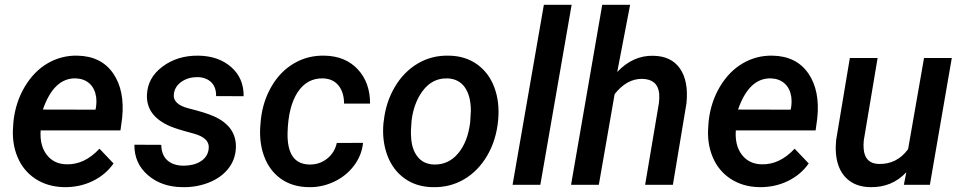

<svg xmlns="http://www.w3.org/2000/svg" viewBox="-20 -770 4006 800"><path d="M247.1 9.8Q178.2 8.3 127.7 -24.9Q77.1 -58.1 53 -115.7Q28.8 -173.3 34.7 -244.1L36.1 -264.2Q44.9 -344.7 83.3 -408.9Q121.6 -473.1 178.7 -506.3Q235.8 -539.6 302.7 -538.1Q401.9 -536.1 451.4 -464.4Q501 -392.6 488.8 -277.3L481.9 -226.6H149.4Q145 -163.6 174.8 -125Q204.6 -86.4 256.8 -85.4Q331.5 -83 394.5 -150.4L453.1 -88.9Q419.9 -41.5 365.7 -15.4Q311.5 10.7 247.1 9.8ZM296.4 -443.4Q204.6 -446.3 158.7 -313.5L377.9 -313L379.9 -323.2Q383.3 -345.7 380.4 -367.2Q375 -401.9 353 -421.9Q331.1 -441.9 296.4 -443.4Z M849.1 -146.5Q857.4 -194.8 786.4 -213.6Q715.3 -232.4 689.5 -243.7Q588.9 -286.6 592.3 -374.5Q594.7 -445.8 657 -492.4Q719.2 -539.1 806.2 -538.1Q890.1 -537.1 943.1 -490.7Q996.1 -444.3 995.1 -369.1L880.4 -369.6Q881.3 -406.2 860.4 -427Q839.4 -447.8 802.7 -448.7Q764.2 -448.7 736.6 -429.7Q709 -410.6 704.6 -379.9Q697.8 -335.4 767.1 -318.1Q836.4 -300.8 869.6 -286.1Q966.3 -243.7 962.9 -153.3Q960.4 -103 929.9 -65.7Q899.4 -28.3 848.1 -8.5Q796.9 11.2 739.3 9.8Q652.8 8.8 595.9 -40.5Q539.1 -89.8 540 -167L651.9 -166.5Q652.8 -124 677.2 -102.1Q701.7 -80.1 744.1 -79.6Q787.1 -79.6 815.7 -97.4Q844.2 -115.2 849.1 -146.5Z M1269 -84.5Q1310.5 -83.5 1342.5 -108.6Q1374.5 -133.8 1383.3 -174.3L1492.7 -174.8Q1487.3 -122.6 1454.8 -79.6Q1422.4 -36.6 1371.6 -12.7Q1320.8 11.2 1265.6 9.8Q1197.8 8.8 1149.9 -25.4Q1102.1 -59.6 1080.1 -119.9Q1058.1 -180.2 1065.4 -254.4L1066.9 -271.5Q1075.2 -348.1 1111.6 -410.4Q1147.9 -472.7 1205.6 -506.3Q1263.2 -540 1333.5 -538.1Q1419.4 -536.1 1470.7 -481.2Q1522 -426.3 1522 -338.4H1413.6Q1413.6 -383.8 1391.4 -412.6Q1369.1 -441.4 1327.1 -443.4Q1259.3 -445.3 1220.2 -385.7Q1181.2 -326.2 1178.2 -217.8Q1174.8 -86.4 1269 -84.5Z M1579.1 -266.1Q1587.4 -343.8 1624.8 -407.2Q1662.1 -470.7 1720.7 -505.4Q1779.3 -540 1850.6 -538.1Q1918.5 -537.1 1967.8 -502Q2017.1 -466.8 2039.8 -405.8Q2062.5 -344.7 2055.7 -270Q2047.9 -186 2010 -121.6Q1972.2 -57.1 1913.3 -22.7Q1854.5 11.7 1782.7 9.8Q1715.3 8.8 1666.3 -26.1Q1617.2 -61 1594.2 -121.8Q1571.3 -182.6 1577.6 -255.9ZM1692.9 -199.2Q1695.3 -147.9 1720 -116.9Q1744.6 -85.9 1788.6 -84.5Q1848.1 -83 1888.4 -130.4Q1928.7 -177.7 1939 -259.8L1941.9 -307.6Q1941.9 -370.1 1917 -405.8Q1892.1 -441.4 1844.7 -443.4Q1770.5 -445.3 1727.5 -370.6Q1701.7 -325.2 1694.8 -266.1Q1690.9 -225.1 1692.9 -199.2Z M2231.4 0H2115.7L2246.1 -750H2361.8Z M2551.8 -470.2Q2617.7 -539.6 2701.7 -537.6Q2776.9 -536.6 2813.2 -484.4Q2849.6 -432.1 2840.3 -339.8L2783.7 0H2668L2725.6 -341.3Q2728 -362.3 2726.6 -380.4Q2720.2 -439.9 2656.2 -441.4Q2591.8 -442.4 2541 -377.9L2475.1 0H2359.4L2489.3 -750H2605.5Z M3143.6 9.8Q3074.7 8.3 3024.2 -24.9Q2973.6 -58.1 2949.5 -115.7Q2925.3 -173.3 2931.2 -244.1L2932.6 -264.2Q2941.4 -344.7 2979.7 -408.9Q3018.1 -473.1 3075.2 -506.3Q3132.3 -539.6 3199.2 -538.1Q3298.3 -536.1 3347.9 -464.4Q3397.5 -392.6 3385.3 -277.3L3378.4 -226.6H3045.9Q3041.5 -163.6 3071.3 -125Q3101.1 -86.4 3153.3 -85.4Q3228 -83 3291 -150.4L3349.6 -88.9Q3316.4 -41.5 3262.2 -15.4Q3208 10.7 3143.6 9.8ZM3192.9 -443.4Q3101.1 -446.3 3055.2 -313.5L3274.4 -313L3276.4 -323.2Q3279.8 -345.7 3276.9 -367.2Q3271.5 -401.9 3249.5 -421.9Q3227.5 -441.9 3192.9 -443.4Z M3756.3 -52.2Q3696.3 11.7 3606 9.8Q3554.7 8.8 3520.8 -15.6Q3486.8 -40 3472.4 -83.7Q3458 -127.4 3463.9 -186.5L3521 -528.3H3636.7L3579.1 -185.1Q3577.1 -167 3578.6 -149.9Q3583.5 -89.4 3639.6 -86.9Q3716.3 -84 3763.7 -148.4L3830.1 -528.3H3945.8L3854.5 0H3746.1Z"/></svg>

Font: TypoPRO Roboto
Style: Italic
Weight: 500
Italic angle: -12°
Designer: Google
Version: Version 2.136; 2016